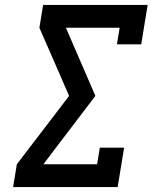

<svg xmlns="http://www.w3.org/2000/svg" viewBox="-20 -755 640 775"><path d="M33 0 48 -92 259 -368 139 -643 154 -735H576L550 -576H452L463 -643H246L365 -368L155 -92H372L383 -159H481L455 0Z"/></svg>

Font: Iosevka Etoile Semibold
Style: Italic
Weight: 600
Italic angle: -9°
Designer: Belleve Invis
Foundry: Belleve Invis
Version: Version 22.1.2; ttfautohint (v1.8.4)